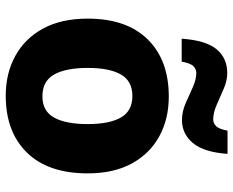

<svg xmlns="http://www.w3.org/2000/svg" viewBox="-92 -712 814 670"><g transform="rotate(90 315.0 -377.0)"><path d="M585 -276Q585 -138 512.5 -64Q440 10 314 10Q236 10 175 -23.5Q114 -57 79.5 -120.5Q45 -184 45 -276Q45 -412 117.5 -485.5Q190 -559 317 -559Q395 -559 455.5 -526Q516 -493 550.5 -430Q585 -367 585 -276ZM217 -276Q217 -200 240 -159Q263 -118 316 -118Q368 -118 390.5 -159Q413 -200 413 -276Q413 -352 390 -392Q367 -432 315 -432Q263 -432 240 -392Q217 -352 217 -276ZM115 -604Q121 -689 152 -726Q183 -763 235 -763Q261 -763 289 -751Q317 -739 345 -726.5Q373 -714 397 -714Q409 -714 419.5 -723.5Q430 -733 436 -764H517Q511 -681 479 -643Q447 -605 399 -605Q370 -605 341 -617.5Q312 -630 285 -642.5Q258 -655 234 -655Q222 -655 211.5 -645.5Q201 -636 195 -604Z"/></g></svg>

Font: Noto Sans Cherokee ExtraBold
Style: Regular
Weight: 800
Designer: Monotype Design Team
Foundry: Monotype Imaging Inc.
Version: Version 2.001; ttfautohint (v1.8.4.7-5d5b)